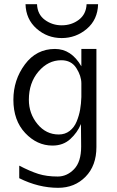

<svg xmlns="http://www.w3.org/2000/svg" viewBox="-20 -714 561 918"><path d="M102 -694H157Q159 -645 194.5 -619Q230 -593 275 -593Q322 -593 357 -619.5Q392 -646 394 -694H449Q447 -620 395 -576Q343 -532 275 -532Q206 -532 155 -577Q104 -622 102 -694ZM44 -237Q44 -332 99 -406Q154 -480 243 -480Q321 -480 369 -397V-480H441V-11Q441 78 389 131Q337 184 258 184Q164 184 72 138V78Q124 105 163.5 117.5Q203 130 256 130Q300 130 334 95Q368 60 368 -13Q368 -32 367.5 -67.5Q367 -103 367 -121Q350 -80 316 -49Q282 -18 231 -18Q157 -18 100.5 -78Q44 -138 44 -237ZM118 -237Q118 -171 159 -121Q200 -71 261 -71Q291 -71 313 -88Q335 -105 346.5 -133Q358 -161 363 -189.5Q368 -218 369 -250V-315Q369 -351 345 -388.5Q321 -426 273 -426Q210 -426 164 -372Q118 -318 118 -237Z"/></svg>

Font: Coval
Style: ExtraLight
Weight: 250
Foundry: Context Ltd
Version: Version 001.000